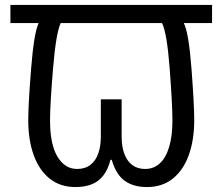

<svg xmlns="http://www.w3.org/2000/svg" viewBox="-20 -734 898 775"><path d="M285 21Q223 21 180.5 -13Q138 -47 116 -108Q94 -169 94 -249Q94 -311 105.5 -456Q117 -601 136 -641H22V-714H836V-641H722Q742 -601 753 -456Q764 -311 764 -249Q764 -169 742 -108Q720 -47 677.5 -13Q635 21 573 21Q518 21 483 -4.5Q448 -30 431 -89H426Q416 -50 397 -25.5Q378 -1 350 10Q322 21 285 21ZM291 -52Q324 -52 345.5 -69Q367 -86 377 -115.5Q387 -145 387 -182V-333H471V-182Q471 -141 482.5 -111.5Q494 -82 515 -67Q536 -52 566 -52Q600 -52 624.5 -74Q649 -96 662.5 -140Q676 -184 676 -248Q676 -311 665 -456Q654 -601 634 -641H225Q206 -601 194 -456Q182 -311 182 -248Q182 -151 212 -101.5Q242 -52 291 -52Z"/></svg>

Font: kannada25
Style: Book
Weight: 400
Designer: Jelle Bosma - Monotype Design Team
Foundry: Monotype Imaging Inc.
Version: Version 2.003